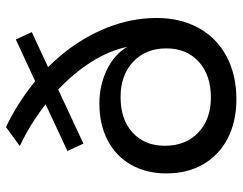

<svg xmlns="http://www.w3.org/2000/svg" viewBox="-102 -684 790 625"><g transform="rotate(-90 292.5 -371.0)"><path d="M547 -256Q547 -178 514.5 -119Q482 -60 422 -28Q362 4 282 4Q210 4 155.5 -24Q101 -52 71 -103.5Q41 -155 41 -224Q41 -289 69 -338.5Q97 -388 148.5 -415Q200 -442 268 -442Q328 -442 378.5 -417.5Q429 -393 453 -351Q441 -409 405 -466.5Q369 -524 314 -576L138 -494L114 -546L266 -617Q201 -668 130 -701L192 -746Q270 -709 341 -651L477 -714L501 -662L387 -609Q463 -533 505 -441.5Q547 -350 547 -256ZM448 -224Q448 -291 404.5 -332Q361 -373 289 -373Q217 -373 174 -334Q131 -295 131 -229Q131 -161 174 -120Q217 -79 288 -79Q361 -79 404.5 -118.5Q448 -158 448 -224Z"/></g></svg>

Font: Montserrat
Style: Regular
Weight: 400
Designer: Julieta Ulanovsky
Foundry: Julieta Ulanovsky
Version: Version 6.001